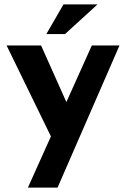

<svg xmlns="http://www.w3.org/2000/svg" viewBox="-20 -644 574 874"><path d="M107 210 398 -437H524L242 210ZM224 2 10 -437H167L332 -68ZM424 -624 276 -489H191L269 -624Z"/></svg>

Font: Reem Kufi Fun
Style: Bold
Weight: 700
Designer: Khaled Hosny
Version: Version 1.005